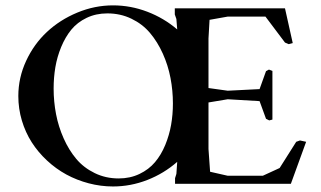

<svg xmlns="http://www.w3.org/2000/svg" viewBox="-20 -671 1171 701"><path d="M392.6 9.8Q347.7 9.8 304 -1.7Q260.3 -13.2 222.2 -33.9Q184.1 -54.7 151.6 -85Q119.1 -115.2 95.9 -151.4Q72.8 -187.5 59.8 -231Q46.9 -274.4 46.9 -320.3Q46.9 -387.2 75.4 -448.7Q104 -510.3 151.4 -554.4Q198.7 -598.6 262.2 -625Q325.7 -651.4 392.6 -651.4Q457 -651.4 517.8 -628.2Q578.6 -605 627 -563.5L624 -601.6L618.2 -618.2V-640.6H1020.5L1048.8 -513.7L1034.2 -509.8L1020.5 -515.6L949.2 -610.4H811.5L745.1 -598.6L741.2 -530.3V-349.6L811.5 -339.8L927.7 -345.7L951.2 -411.1L961.9 -417L974.6 -412.1V-234.4L962.9 -231.4L951.2 -237.3L927.7 -301.8L811.5 -308.6L741.2 -296.9V-127L747.1 -43.9L811.5 -29.3H939.5L1001 -57.6L1061.5 -153.3L1075.2 -158.2L1097.7 -153.3L1042 0H619.1V-20.5L624 -36.1L627 -80.1Q578.6 -37.6 517.8 -13.9Q457 9.8 392.6 9.8ZM413.1 -19.5Q455.1 -19.5 489.3 -35.9Q523.4 -52.2 545.9 -78.9Q568.4 -105.5 583.3 -141.6Q598.1 -177.7 604.7 -215.3Q611.3 -252.9 611.3 -293Q611.3 -340.3 602.5 -386.2Q593.8 -432.1 574.5 -475.1Q555.2 -518.1 527.8 -550.5Q500.5 -583 460.2 -602.5Q419.9 -622.1 372.1 -622.1Q330.1 -622.1 296.1 -605.7Q262.2 -589.4 240.2 -562.5Q218.3 -535.6 203.4 -499.5Q188.5 -463.4 182.1 -425.5Q175.8 -387.7 175.8 -347.7Q175.8 -300.3 184.6 -254.4Q193.4 -208.5 212.4 -165.8Q231.4 -123 258.5 -90.8Q285.6 -58.6 325.7 -39.1Q365.7 -19.5 413.1 -19.5Z"/></svg>

Font: Comprehension SemiBold
Style: Regular
Weight: 600
Designer: Alfredo Marco Pradil
Foundry: Alfredo Marco Pradil
Version: 1.0